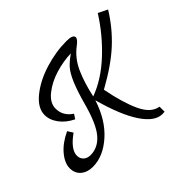

<svg xmlns="http://www.w3.org/2000/svg" viewBox="-179 -848 1235 1235"><g transform="rotate(-45 438.5 -230.5)"><path d="M824 -600 887 -569Q823 -465 735.5 -384Q648 -303 503 -223Q531 -78 572 9.5Q613 97 679 107V153Q671 154 658 154Q591 154 528.5 61Q466 -32 416 -214Q373 -79 285 -0.5Q197 78 102 78Q53 78 21.5 51.5Q-10 25 -10 -21.5Q-10 -68 32 -118Q74 -168 147 -202L170 -166Q80 -102 80 -46Q80 -19 98 -2.5Q116 14 145 14Q213 14 262.5 -43.5Q312 -101 351 -245Q400 -426 451 -482Q474 -508 518 -539Q449 -537 377 -515.5Q305 -494 251 -451.5Q197 -409 197 -357Q197 -290 258 -250L238 -219Q182 -246 150 -289Q118 -332 118 -378Q118 -441 187 -497Q256 -553 356.5 -584Q457 -615 554 -615Q614 -615 614 -589Q614 -572 579 -546Q515 -498 480.5 -421Q446 -344 424 -241Q538 -283 642.5 -380.5Q747 -478 824 -600Z"/></g></svg>

Font: Marck Script
Style: Regular
Weight: 400
Designer: Denis Masharov, Marck Fogel
Foundry: Denis Masharov
Version: Version 1.002